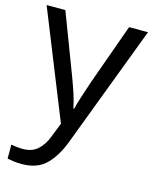

<svg xmlns="http://www.w3.org/2000/svg" viewBox="-116 -613 742 931"><g transform="rotate(15 255.0 -148.0)"><path d="M1 -536H95L211 -231Q226 -191 238 -154.5Q250 -118 256 -85H260Q266 -110 279 -150.5Q292 -191 306 -232L415 -536H510L279 74Q251 150 206.5 195Q162 240 84 240Q60 240 42 237.5Q24 235 11 232V162Q22 164 37.5 166Q53 168 70 168Q116 168 144.5 142Q173 116 189 73L217 2Z"/></g></svg>

Font: Noto Sans Hebrew Droid
Style: Regular
Weight: 400
Designer: Monotype Design Team
Foundry: Monotype Imaging Inc.
Version: Version 1.100